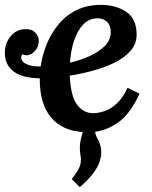

<svg xmlns="http://www.w3.org/2000/svg" viewBox="-29 -531 625 787"><path d="M298 236 265 203Q295 165 300 144.5Q305 124 301 106Q297 80 299 60.5Q301 41 310 10Q226 5 180 -50Q134 -105 134 -206V-210Q62 -211 27 -238Q-8 -265 -9 -310Q-11 -348 11 -378Q33 -408 68 -411Q98 -414 114 -399Q130 -384 130 -363Q130 -343 119 -328Q108 -313 95 -308Q82 -301 62 -308Q58 -302 58 -297Q57 -278 80.5 -267.5Q104 -257 138 -259Q144 -305 162.5 -350Q181 -395 211 -431.5Q241 -468 284.5 -489.5Q328 -511 384 -511Q446 -511 488.5 -482.5Q531 -454 531 -389Q531 -351 506 -322.5Q481 -294 440 -274Q399 -254 351 -241Q303 -228 257 -221Q261 -135 287.5 -101Q314 -67 353 -67Q374 -67 399.5 -75.5Q425 -84 450 -107Q475 -130 494 -171L543 -147Q506 -67 460 -32.5Q414 2 361 9Q363 24 369 34Q396 79 380 129.5Q364 180 298 236ZM372 -456Q337 -456 313 -431.5Q289 -407 275 -365.5Q261 -324 258 -274Q300 -284 338 -301Q376 -318 400.5 -342.5Q425 -367 425 -400Q425 -427 409.5 -441.5Q394 -456 372 -456Z"/></svg>

Font: Lora SemiBold
Style: Italic
Weight: 600
Italic angle: -3°
Designer: Olga Karpushina, Alexei Vanyashin (Cyrillic)
Foundry: Cyreal
Version: Version 3.011; ttfautohint (v1.8.4.7-5d5b)